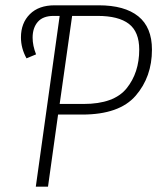

<svg xmlns="http://www.w3.org/2000/svg" viewBox="-20 -704 599 724"><path d="M553 -517Q553 -414 491.5 -343Q430 -272 290 -272H199L161 0H115L205 -644H182Q142 -644 122.5 -621.5Q103 -599 103 -562Q103 -532 116 -499L80 -484Q59 -522 59 -563Q59 -617 92.5 -650.5Q126 -684 186 -684H352Q450 -684 501.5 -642.5Q553 -601 553 -517ZM505 -517Q505 -584 466 -614Q427 -644 348 -644H252L205 -312H295Q410 -312 457.5 -371Q505 -430 505 -517Z"/></svg>

Font: Fira Sans Condensed ExtraLight
Style: Italic
Weight: 275
Width: 3
Italic angle: -8°
Designer: Carrois Corporate & Edenspiekermann AG
Foundry: Carrois Corporate GbR & Edenspiekermann AG
Version: Version 4.203